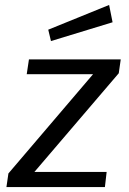

<svg xmlns="http://www.w3.org/2000/svg" viewBox="-20 -756 520 776"><path d="M421 -736 175 -636 186 -590 435 -666ZM6 0H404L411 -61H119L460 -460L468 -516H97L88 -456H356L14 -55Z"/></svg>

Font: United Sans
Style: Italic
Weight: 400
Italic angle: -8°
Designer: Pablo Impallari, Rodrigo Fuenzalida (Modified by Dan O. Williams)
Version: Version 1.000;PS 001.000;hotconv 1.0.88;makeotf.lib2.5.64775